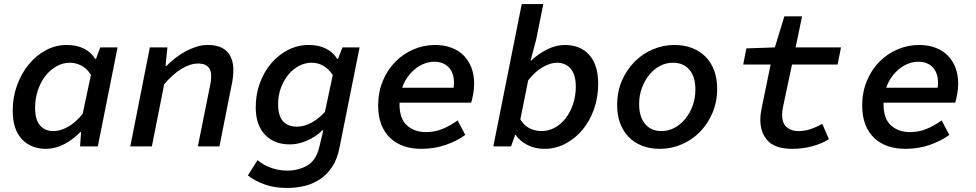

<svg xmlns="http://www.w3.org/2000/svg" viewBox="-20 -726 4840 952"><path d="M208 12Q133 12 88 -36.5Q43 -85 43 -177Q43 -244 64.5 -303Q86 -362 122.5 -406.5Q159 -451 207.5 -477Q256 -503 310 -503Q361 -503 397 -484.5Q433 -466 452 -434H456L477 -491H563L465 0H377L382 -71H378Q341 -33 297 -10.5Q253 12 208 12ZM245 -76Q279 -76 317 -97Q355 -118 390 -162L431 -355Q411 -387 383 -401Q355 -415 327 -415Q291 -415 259.5 -397Q228 -379 204.5 -348.5Q181 -318 167.5 -277.5Q154 -237 154 -192Q154 -132 178.5 -104Q203 -76 245 -76Z M626 0 723 -491H810L801 -399H805Q825 -419 848.5 -437.5Q872 -456 898.5 -470.5Q925 -485 953 -494Q981 -503 1010 -503Q1074 -503 1105.5 -470.5Q1137 -438 1137 -379Q1137 -341 1128 -302L1068 0H961L1019 -289Q1023 -306 1025 -320.5Q1027 -335 1027 -349Q1027 -411 963 -411Q923 -411 879.5 -384.5Q836 -358 794 -308L733 0Z M1404 206Q1340 206 1292 188.5Q1244 171 1209 144L1257 68Q1286 93 1325 106.5Q1364 120 1403 120Q1458 120 1501.5 96Q1545 72 1562 8L1583 -80H1579Q1547 -49 1504 -29.5Q1461 -10 1417 -10Q1339 -10 1293.5 -58.5Q1248 -107 1248 -193Q1248 -259 1269 -315.5Q1290 -372 1326 -413.5Q1362 -455 1409.5 -479Q1457 -503 1510 -503Q1561 -503 1597 -484.5Q1633 -466 1652 -434H1656L1678 -491H1763L1663 8Q1652 63 1627.5 100.5Q1603 138 1568.5 161.5Q1534 185 1492 195.5Q1450 206 1404 206ZM1452 -98Q1487 -98 1523 -117Q1559 -136 1591 -171L1630 -354Q1589 -415 1525 -415Q1493 -415 1463 -399.5Q1433 -384 1410 -356Q1387 -328 1373 -290.5Q1359 -253 1359 -210Q1359 -152 1383 -125Q1407 -98 1452 -98Z M2069 12Q2021 12 1982 -1.5Q1943 -15 1914.5 -42Q1886 -69 1870.5 -109Q1855 -149 1855 -203Q1855 -269 1878 -324.5Q1901 -380 1940 -419.5Q1979 -459 2030 -481Q2081 -503 2137 -503Q2183 -503 2219.5 -489Q2256 -475 2280.5 -449.5Q2305 -424 2318 -389Q2331 -354 2331 -312Q2331 -283 2325.5 -255.5Q2320 -228 2316 -217H1961V-208Q1961 -137 1998 -104Q2035 -71 2092 -71Q2137 -71 2176 -87.5Q2215 -104 2249 -129L2287 -57Q2246 -27 2190 -7.5Q2134 12 2069 12ZM2133 -420Q2110 -420 2086.5 -411.5Q2063 -403 2041.5 -386.5Q2020 -370 2002.5 -346Q1985 -322 1974 -291H2229Q2230 -297 2230.5 -303Q2231 -309 2231 -315Q2231 -365 2204.5 -392.5Q2178 -420 2133 -420Z M2679 12Q2633 12 2595.5 -7Q2558 -26 2537 -57H2534L2514 0H2426L2567 -706H2674L2639 -532L2611 -426H2614Q2649 -459 2693 -481Q2737 -503 2780 -503Q2858 -503 2902 -453.5Q2946 -404 2946 -310Q2946 -243 2925 -184Q2904 -125 2867.5 -81.5Q2831 -38 2782.5 -13Q2734 12 2679 12ZM2665 -76Q2700 -76 2731 -93Q2762 -110 2785 -140Q2808 -170 2821.5 -210Q2835 -250 2835 -296Q2835 -357 2809 -386Q2783 -415 2741 -415Q2709 -415 2671 -393Q2633 -371 2599 -328L2560 -134Q2580 -102 2607.5 -89Q2635 -76 2665 -76Z M3252 12Q3202 12 3163 -3.5Q3124 -19 3096.5 -47.5Q3069 -76 3054.5 -116Q3040 -156 3040 -205Q3040 -271 3063.5 -325.5Q3087 -380 3126 -419.5Q3165 -459 3216.5 -481Q3268 -503 3324 -503Q3373 -503 3412.5 -487.5Q3452 -472 3479.5 -443.5Q3507 -415 3521.5 -375Q3536 -335 3536 -286Q3536 -221 3512.5 -166Q3489 -111 3450 -71.5Q3411 -32 3359.5 -10Q3308 12 3252 12ZM3260 -76Q3293 -76 3323 -91.5Q3353 -107 3376.5 -135Q3400 -163 3414 -200.5Q3428 -238 3428 -282Q3428 -345 3398.5 -380Q3369 -415 3316 -415Q3283 -415 3253 -399.5Q3223 -384 3200 -356Q3177 -328 3163 -290.5Q3149 -253 3149 -210Q3149 -147 3178.5 -111.5Q3208 -76 3260 -76Z M3908 12Q3825 12 3787.5 -27.5Q3750 -67 3750 -132Q3750 -148 3752 -163Q3754 -178 3758 -197L3801 -406H3665L3681 -486L3822 -491L3869 -645H3957L3925 -491H4150L4133 -406H3907L3863 -198Q3860 -184 3859 -175Q3858 -166 3858 -157Q3858 -115 3880.5 -95.5Q3903 -76 3939 -76Q3973 -76 4003 -87Q4033 -98 4057 -112L4090 -36Q4058 -15 4010 -1.5Q3962 12 3908 12Z M4469 12Q4421 12 4382 -1.5Q4343 -15 4314.5 -42Q4286 -69 4270.5 -109Q4255 -149 4255 -203Q4255 -269 4278 -324.5Q4301 -380 4340 -419.5Q4379 -459 4430 -481Q4481 -503 4537 -503Q4583 -503 4619.5 -489Q4656 -475 4680.5 -449.5Q4705 -424 4718 -389Q4731 -354 4731 -312Q4731 -283 4725.5 -255.5Q4720 -228 4716 -217H4361V-208Q4361 -137 4398 -104Q4435 -71 4492 -71Q4537 -71 4576 -87.5Q4615 -104 4649 -129L4687 -57Q4646 -27 4590 -7.5Q4534 12 4469 12ZM4533 -420Q4510 -420 4486.5 -411.5Q4463 -403 4441.5 -386.5Q4420 -370 4402.5 -346Q4385 -322 4374 -291H4629Q4630 -297 4630.5 -303Q4631 -309 4631 -315Q4631 -365 4604.5 -392.5Q4578 -420 4533 -420Z"/></svg>

Font: Source Code Pro Semibold
Style: Italic
Weight: 600
Italic angle: -11°
Monospace: yes
Designer: Paul D. Hunt, Teo Tuominen
Foundry: Adobe Systems Incorporated
Version: Version 1.050;PS 1.000;hotconv 16.6.51;makeotf.lib2.5.65220